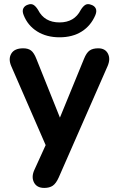

<svg xmlns="http://www.w3.org/2000/svg" viewBox="-20 -734 583 942"><path d="M272 -551Q208 -551 162 -580Q116 -609 96 -660Q88 -680 94.5 -693Q101 -706 117 -711Q133 -717 144.5 -710Q156 -703 167 -685Q198 -624 272 -624Q345 -624 376 -685Q387 -703 398.5 -710Q410 -717 426 -711Q443 -706 449.5 -693Q456 -680 448 -660Q426 -608 381 -579.5Q336 -551 272 -551ZM197 188Q161 188 147 161.5Q133 135 148 101L204 -22L35 -410Q20 -445 35.5 -471Q51 -497 94 -497Q118 -497 132.5 -486Q147 -475 159 -444L274 -157L392 -445Q404 -475 419.5 -486Q435 -497 462 -497Q496 -497 509.5 -471Q523 -445 508 -410L268 137Q255 166 239 177Q223 188 197 188Z"/></svg>

Font: Chiron GoRound TC SB
Style: Regular
Weight: 500
Designer: Ryoko NISHIZUKA 西塚涼子 (kana, bopomofo & ideographs); Paul D. Hunt (Latin, Greek & Cyrillic); Sandoll Communications 산돌커뮤니
Foundry: Adobe
Version: Version 1.000;hotconv 1.1.1;makeotfexe 2.6.0